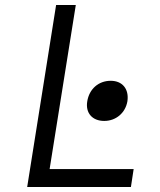

<svg xmlns="http://www.w3.org/2000/svg" viewBox="-20 -750 640 770"><path d="M89 0H505L516 -72H179L284 -730H205ZM398 -265C445 -265 483 -297 491 -344C498 -393 471 -426 424 -426C375 -426 338 -393 330 -344C322 -297 350 -265 398 -265Z"/></svg>

Font: JetBrains Mono Light
Style: Italic
Weight: 336
Italic angle: -9°
Monospace: yes
Designer: Philipp Nurullin, Konstantin Bulenkov
Foundry: JetBrains
Version: Version 2.305